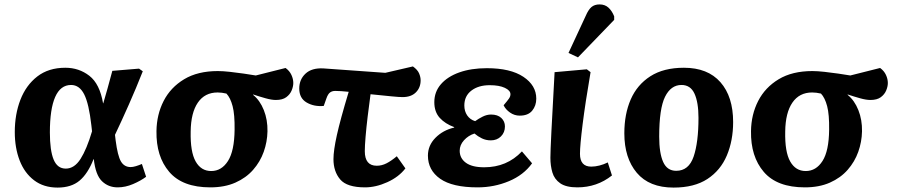

<svg xmlns="http://www.w3.org/2000/svg" viewBox="-20 -835 4071 870"><path d="M241 15Q178 15 134.5 -18Q91 -51 69 -108Q47 -165 47 -237Q47 -317 72.5 -383Q98 -449 149 -488.5Q200 -528 276 -528Q338 -528 385 -491.5Q432 -455 447 -367H448Q457 -398 467.5 -435Q478 -472 489 -514L610 -524L627 -512Q597 -436 564 -361.5Q531 -287 501 -224L504 -199Q513 -129 528 -103.5Q543 -78 572 -78Q582 -78 595.5 -82Q609 -86 623 -92L642 -34Q618 -16 583 -1Q548 14 513 14Q471 14 442 -14Q413 -42 405 -114H404Q378 -48 340.5 -16.5Q303 15 241 15ZM278 -71Q317 -71 345 -115Q373 -159 397 -240L394 -267Q383 -365 361.5 -407.5Q340 -450 302 -450Q254 -450 230 -395.5Q206 -341 206 -235Q206 -153 223 -112Q240 -71 278 -71Z M933 14Q807 14 747 -56Q687 -126 689 -241Q690 -316 721.5 -377.5Q753 -439 814.5 -476Q876 -513 967 -513Q990 -513 1021.5 -509.5Q1053 -506 1084.5 -501.5Q1116 -497 1139 -493L1274 -527Q1292 -514 1300.5 -495.5Q1309 -477 1309 -459Q1309 -443 1301.5 -425Q1294 -407 1277 -394.5Q1260 -382 1230 -382Q1211 -382 1184 -389.5Q1157 -397 1127 -407V-405Q1158 -380 1175.5 -336Q1193 -292 1192 -240Q1191 -192 1175 -147Q1159 -102 1127 -65.5Q1095 -29 1046.5 -7.5Q998 14 933 14ZM937 -60Q984 -60 1013 -105.5Q1042 -151 1043 -247Q1044 -316 1034 -354Q1024 -392 1006 -411Q985 -416 966 -416Q908 -416 876.5 -370Q845 -324 844 -239Q842 -147 866.5 -103.5Q891 -60 937 -60Z M1634 14Q1552 14 1521.5 -22Q1491 -58 1491 -114Q1491 -153 1506.5 -223Q1522 -293 1560 -419Q1542 -421 1526 -422Q1510 -423 1499 -423Q1485 -423 1475.5 -416Q1466 -409 1459 -389L1447 -355Q1403 -351 1369.5 -370.5Q1336 -390 1336 -434Q1336 -475 1364.5 -501.5Q1393 -528 1446 -525L1726 -505L1851 -534Q1872 -519 1879 -502.5Q1886 -486 1886 -471Q1886 -438 1864.5 -416.5Q1843 -395 1804 -395Q1789 -395 1753.5 -398.5Q1718 -402 1659 -408Q1652 -357 1646 -307Q1640 -257 1636.5 -215.5Q1633 -174 1633 -150Q1633 -84 1687 -84Q1710 -84 1731.5 -95Q1753 -106 1778 -127L1817 -72Q1787 -33 1735 -9.5Q1683 14 1634 14Z M2144 14Q2030 14 1974.5 -25Q1919 -64 1919 -130Q1919 -176 1953 -210.5Q1987 -245 2038 -257V-259Q1997 -274 1972.5 -301Q1948 -328 1948 -372Q1948 -419 1978 -453.5Q2008 -488 2061.5 -507Q2115 -526 2186 -526Q2293 -526 2351.5 -487Q2410 -448 2410 -388Q2410 -356 2391.5 -333.5Q2373 -311 2335 -311Q2311 -311 2291 -325Q2271 -339 2262 -358Q2279 -378 2286 -388Q2293 -398 2293 -408Q2293 -425 2267.5 -437Q2242 -449 2199 -449Q2148 -449 2116 -424.5Q2084 -400 2084 -357Q2084 -331 2097 -312Q2110 -293 2133 -286Q2148 -297 2167 -306.5Q2186 -316 2205 -316Q2235 -316 2251.5 -300.5Q2268 -285 2268 -262Q2268 -235 2250 -217Q2232 -199 2204 -199Q2182 -199 2163.5 -208Q2145 -217 2130 -230Q2102 -221 2082.5 -199.5Q2063 -178 2063 -152Q2063 -118 2091 -97.5Q2119 -77 2174 -77Q2277 -77 2345 -149L2391 -95Q2353 -42 2286 -14Q2219 14 2144 14Z M2596 14Q2545 14 2518.5 -4.5Q2492 -23 2483 -53.5Q2474 -84 2474 -120Q2474 -147 2478.5 -238.5Q2483 -330 2493 -508L2639 -521L2656 -508Q2632 -368 2620 -272Q2608 -176 2608 -138Q2608 -80 2659 -80Q2677 -80 2696.5 -85Q2716 -90 2734 -99L2753 -40Q2685 14 2596 14ZM2599 -575 2556 -595 2634 -763Q2646 -791 2660 -803Q2674 -815 2697 -815Q2721 -815 2737 -800.5Q2753 -786 2763 -761V-745Z M3032 15Q2922 15 2865.5 -52Q2809 -119 2809 -231Q2809 -318 2838 -384.5Q2867 -451 2927 -489.5Q2987 -528 3079 -528Q3187 -528 3244.5 -462.5Q3302 -397 3302 -282Q3302 -198 3273.5 -130.5Q3245 -63 3185.5 -24Q3126 15 3032 15ZM3044 -61Q3101 -61 3123 -125.5Q3145 -190 3145 -301Q3145 -371 3127 -410.5Q3109 -450 3068 -450Q3020 -450 2993.5 -396.5Q2967 -343 2967 -216Q2967 -141 2985 -101Q3003 -61 3044 -61Z M3627 14Q3501 14 3441 -56Q3381 -126 3383 -241Q3384 -316 3415.5 -377.5Q3447 -439 3508.5 -476Q3570 -513 3661 -513Q3684 -513 3715.5 -509.5Q3747 -506 3778.5 -501.5Q3810 -497 3833 -493L3968 -527Q3986 -514 3994.5 -495.5Q4003 -477 4003 -459Q4003 -443 3995.5 -425Q3988 -407 3971 -394.5Q3954 -382 3924 -382Q3905 -382 3878 -389.5Q3851 -397 3821 -407V-405Q3852 -380 3869.5 -336Q3887 -292 3886 -240Q3885 -192 3869 -147Q3853 -102 3821 -65.5Q3789 -29 3740.5 -7.5Q3692 14 3627 14ZM3631 -60Q3678 -60 3707 -105.5Q3736 -151 3737 -247Q3738 -316 3728 -354Q3718 -392 3700 -411Q3679 -416 3660 -416Q3602 -416 3570.5 -370Q3539 -324 3538 -239Q3536 -147 3560.5 -103.5Q3585 -60 3631 -60Z"/></svg>

Font: Literata 12pt
Style: Bold Italic
Weight: 700
Italic angle: -2°
Designer: Latin by Veronika Burian and Jose Scaglione. Greek by Irene Vlachou. Cyrillic by Vera Evstafieva
Foundry: TypeTogether
Version: Version 3.002